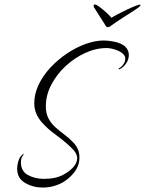

<svg xmlns="http://www.w3.org/2000/svg" viewBox="-20 -828 652 863"><path d="M406 -808Q412 -808 426.5 -797.5Q441 -787 456.5 -773Q472 -759 481 -748Q490 -754 509 -764Q528 -774 549 -784Q570 -794 586.5 -800.5Q603 -807 607 -807H609Q612 -807 612 -805Q612 -804 608.5 -800Q605 -796 602 -794Q581 -779 548 -758.5Q515 -738 474 -709Q471 -706 465 -706Q458 -706 455 -712Q455 -713 446.5 -726Q438 -739 427.5 -755.5Q417 -772 409.5 -784Q402 -796 403 -794Q401 -796 401 -800Q401 -808 406 -808ZM172 15Q128 15 92.5 -6Q57 -27 57 -70Q57 -84 62 -102Q68 -123 80 -132Q87 -139 86.5 -135.5Q86 -132 84 -130Q74 -119 74 -99Q74 -58 106 -41Q138 -24 178 -24Q232 -24 267 -44Q327 -78 327 -118Q327 -127 322 -137Q317 -147 308 -156.5Q299 -166 288 -176Q259 -202 227 -225Q195 -248 169 -277Q153 -295 143.5 -316.5Q134 -338 134 -364Q134 -406 153.5 -447Q173 -488 206.5 -524Q240 -560 281 -587.5Q322 -615 365 -630.5Q408 -646 447 -646Q468 -646 494 -640.5Q520 -635 536 -624Q559 -607 559 -580Q559 -561 547 -543Q535 -525 516 -516Q516 -516 513.5 -517.5Q511 -519 515 -521Q526 -527 534.5 -539Q543 -551 543 -564Q543 -574 538 -580Q528 -594 503.5 -603Q479 -612 459 -612Q411 -612 363 -590Q315 -568 275 -531Q235 -494 210.5 -447Q186 -400 186 -350Q186 -318 198 -295.5Q210 -273 229 -256Q248 -239 269.5 -223Q291 -207 309 -188Q322 -175 329.5 -158.5Q337 -142 337 -120Q337 -84 314.5 -54.5Q292 -25 260 -7Q219 15 172 15Z"/></svg>

Font: The Nautigal
Style: Regular
Weight: 400
Designer: Robert E. Leuschke
Foundry: Robert E. Leuschke
Version: Version 1.100; ttfautohint (v1.8.3)